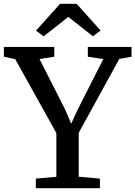

<svg xmlns="http://www.w3.org/2000/svg" viewBox="-34 -990 712 1010"><path d="M262.5 -60V-290L46 -679L-13.5 -691.5V-743H251.5V-691.5L174 -679.5L308.5 -414L340.5 -339L375 -414L509.5 -679.5L428 -691.5V-743H658V-691.5L593.5 -680L380 -291V-60.5L491.5 -50.5V0H154.5V-50.5ZM195.5 -799 155.5 -829 282 -970H369L495 -829.5L455 -799L325.5 -901Z"/></svg>

Font: Merriweather 20pt Medium
Style: Regular
Weight: 500
Version: Version 2.100